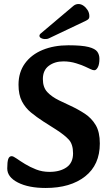

<svg xmlns="http://www.w3.org/2000/svg" viewBox="-20 -921 546 954"><path d="M207 13Q122 13 69 -14Q16 -41 16 -84Q16 -117 21 -131Q26 -145 38 -145Q46 -145 63 -133Q80 -121 104.5 -106Q129 -91 159.5 -79Q190 -67 226 -67Q278 -67 310.5 -89.5Q343 -112 343 -159Q343 -204 322 -227Q301 -250 259 -277L196 -317Q162 -339 134 -362Q106 -385 89 -417.5Q72 -450 72 -500Q72 -562 104 -606Q136 -650 192 -673Q248 -696 320 -696Q387 -696 420 -687.5Q453 -679 463.5 -664Q474 -649 474 -629Q474 -601 466 -586.5Q458 -572 449 -572Q441 -572 431 -577Q421 -582 403 -590Q389 -597 358.5 -606.5Q328 -616 295 -616Q252 -616 222.5 -594Q193 -572 193 -528Q193 -487 215 -463.5Q237 -440 274 -422L329 -396Q368 -378 401.5 -356Q435 -334 455.5 -299.5Q476 -265 476 -208Q476 -102 403 -44.5Q330 13 207 13ZM184 -756Q176 -750 176 -743Q176 -736 184.5 -731.5Q193 -727 202 -727Q207 -727 212.5 -727.5Q218 -728 224 -731L407 -818Q417 -823 420.5 -827.5Q424 -832 424 -840Q424 -857 415.5 -870.5Q407 -884 395 -892.5Q383 -901 370 -901Q356 -901 345 -892Z"/></svg>

Font: Alkatra
Style: Regular
Weight: 400
Designer: Suman Bhandary
Version: Version 1.100;gftools[0.9.22]